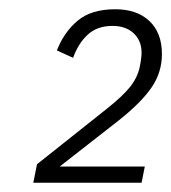

<svg xmlns="http://www.w3.org/2000/svg" viewBox="-20 -724 370 415"><path d="M286 -329H52L60 -369L211 -489Q245 -516 261 -536Q277 -556 282 -579Q284 -589 285 -597Q286 -605 286 -610Q286 -636 269 -652Q252 -668 223 -668Q190 -668 169.5 -649Q149 -630 138 -599L103 -615Q118 -654 147.5 -679Q177 -704 229 -704Q276 -704 303 -678.5Q330 -653 330 -607Q330 -568 308 -535.5Q286 -503 237 -464L109 -364H293Z"/></svg>

Font: IBM Plex Sans Cond Light
Style: Italic
Weight: 300
Width: 3
Italic angle: -11°
Designer: Mike Abbink, Paul van der Laan, Pieter van Rosmalen
Foundry: Bold Monday
Version: Version 1.3